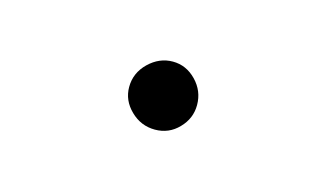

<svg xmlns="http://www.w3.org/2000/svg" viewBox="-29 -592 286 168"><g transform="rotate(15 114.5 -508.0)"><path d="M83 -507.8Q83 -520.5 92.5 -529.8Q102.1 -539.1 114.3 -539.1Q126.5 -539.1 135.5 -529.8Q144.5 -520.5 144.5 -507.8Q144.5 -495.6 135.7 -486.6Q127 -477.5 114.3 -477.5Q101.6 -477.5 92.3 -486.6Q83 -495.6 83 -507.8Z"/></g></svg>

Font: Pretendard JP Thin
Style: Regular
Weight: 100
Designer: Base glyphs from Inter by Rasmus Andersson; Hangeul glyphs from Noto Sans CJK(Source Han Sans) by Jang Soo-young and Kan
Foundry: Kil Hyung-jin
Version: Version 1.309